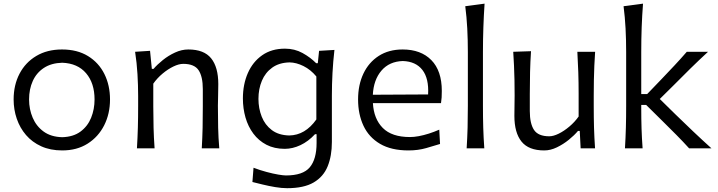

<svg xmlns="http://www.w3.org/2000/svg" viewBox="-20 -801 3877 1037"><path d="M315.8 -60Q255.3 -61.6 215.7 -90.4Q176.2 -119.1 156.6 -165.1Q137 -211.1 137 -263.8Q137 -319.3 157 -363.5Q176.9 -407.7 216.9 -434.1Q256.8 -460.4 315.8 -462.2Q399.4 -459.1 445.1 -405.3Q490.7 -351.6 490.7 -263.8Q490.7 -210.9 472.1 -164.9Q453.5 -118.9 414.7 -90.3Q375.9 -61.6 315.8 -60ZM316.1 11.5Q395.4 11.5 453.3 -25.2Q511.1 -61.8 542.7 -124.2Q574.2 -186.6 574.2 -263.8Q574.2 -340.2 543.8 -401.4Q513.3 -462.6 455.3 -498.2Q397.3 -533.8 314.8 -533.8Q234.8 -533.8 176.1 -498.8Q117.4 -463.9 85.5 -402.9Q53.6 -342 53.6 -263.8Q53.6 -209.2 70.6 -159.6Q87.6 -110 120.6 -71.6Q153.6 -33.2 202.6 -10.9Q251.6 11.5 316.1 11.5Z M719.6 0H814.9Q810.8 -57.8 809.4 -111.1Q807.9 -164.5 807.9 -226.6V-349.2Q829.3 -379.5 858.1 -403.5Q886.9 -427.5 916.5 -441.8Q946 -456.1 969.7 -456.1Q1029.6 -456.1 1052.5 -421.9Q1075.4 -387.6 1075.4 -319.9V-226.6Q1075.4 -164.5 1074.3 -111.1Q1073.1 -57.8 1069.8 0H1164.3Q1159.4 -57.8 1158.2 -111.6Q1156.9 -165.4 1156.9 -230.1Q1156.9 -253.6 1158 -283.4Q1159 -313.3 1159 -347Q1159 -438.2 1120.4 -486Q1081.8 -533.8 997.1 -533.8Q961.1 -533.8 925.4 -517.3Q889.6 -500.9 859.5 -476.6Q829.3 -452.4 809.3 -429H800.1L790.4 -526.5L709.7 -521.3Q718.9 -461.3 722.5 -400.6Q726.1 -339.9 726.1 -282.6V-230.1Q726.1 -165.4 724.6 -111.6Q723.1 -57.8 719.6 0Z M1530.8 215.4Q1501.5 215.4 1466.3 209.5Q1431.2 203.6 1398.5 195.6Q1365.8 187.6 1343.3 182L1349.3 105Q1384.9 118.5 1420 127.8Q1455 137.2 1482.9 141.9Q1510.7 146.6 1524.3 146.6Q1616.2 146.6 1653 102.8Q1689.9 58.9 1689.9 -28.7V-76.3H1681.5Q1645.1 -36.9 1602.6 -17Q1560.1 2.9 1518 2.9Q1461.7 2.9 1419.2 -19.1Q1376.8 -41.2 1348.4 -79.3Q1320 -117.4 1305.9 -166.4Q1291.9 -215.4 1291.9 -269.3Q1291.9 -345.3 1318.6 -406.2Q1345.2 -467 1396 -502.6Q1446.7 -538.2 1519 -538.2Q1571.5 -538.2 1614.1 -514.6Q1656.8 -491 1687.4 -459.8H1696.5L1703.3 -526.4L1786.3 -531.4Q1779.2 -469.5 1775.8 -407Q1772.5 -344.6 1772.5 -285.2V-33.9Q1772.5 40.9 1749.8 97.1Q1727.1 153.3 1674.2 184.4Q1621.4 215.4 1530.8 215.4ZM1542.1 -69.3Q1628.3 -70.6 1688.6 -155.8V-388Q1658 -424.9 1619.1 -444.2Q1580.2 -463.5 1543.7 -464Q1487.5 -462.6 1450.2 -435.7Q1412.8 -408.8 1394.4 -364.7Q1375.9 -320.6 1375.9 -266.9Q1375.9 -215.7 1393.6 -170.9Q1411.2 -126.2 1448 -98.5Q1484.7 -70.7 1542.1 -69.3Z M2186.2 11.5Q2237.8 11.5 2281.7 -1.1Q2325.5 -13.7 2356.7 -23.4L2352.5 -100.7Q2325 -88.6 2296.5 -79.5Q2268.1 -70.5 2241.9 -65.6Q2215.7 -60.8 2194.3 -60.8Q2096.2 -60.8 2047.5 -109.9Q1998.8 -158.9 1994.1 -243.9H2361.9Q2364.3 -259.2 2365.3 -274.9Q2366.2 -290.7 2366.2 -309.9Q2366.2 -418.9 2309.7 -476.3Q2253.3 -533.8 2154.7 -533.8Q2079.8 -533.8 2025.7 -499.1Q1971.7 -464.4 1942.8 -403.4Q1914 -342.5 1914 -263.8Q1914 -183.9 1943.2 -121.7Q1972.3 -59.6 2032.8 -24Q2093.3 11.5 2186.2 11.5ZM2292.2 -290.9 1993.7 -289.3Q1997.9 -370.1 2040.3 -419.7Q2082.8 -469.2 2155.9 -471.4Q2226 -469 2261.5 -423.1Q2297 -377.2 2292.2 -290.9Z M2500.4 0H2595.7Q2591.6 -57.8 2590 -111.6Q2588.4 -165.4 2588.4 -230.1V-519.4Q2588.4 -588.6 2590.7 -653.1Q2592.9 -717.5 2597.2 -781.3L2492.9 -767.4Q2500.5 -708.6 2503.7 -647.1Q2506.9 -585.6 2506.9 -519.4V-230.1Q2506.9 -165.4 2505.5 -111.6Q2504 -57.8 2500.4 0Z M2919.5 11.5Q2953.4 11.5 2987.8 -5.2Q3022.2 -21.8 3052.1 -46Q3082 -70.2 3101.6 -93.7H3111.3L3116 0H3193.9Q3189.9 -57.8 3188.3 -111.6Q3186.8 -165.4 3186.8 -230.1V-285.2Q3186.8 -330.6 3187.6 -369.6Q3188.4 -408.6 3190 -445.7Q3191.7 -482.8 3194.3 -521.3H3098.3Q3101.6 -463.5 3103.4 -409.7Q3105.2 -355.8 3105.2 -293.7V-171.7Q3084.2 -141.9 3055.5 -117.7Q3026.7 -93.4 2997.8 -79.1Q2968.8 -64.9 2946.8 -64.9Q2887 -64.9 2864.2 -99.3Q2841.5 -133.8 2841.5 -201.4V-293.7Q2841.5 -355.8 2842.9 -411.3Q2844.2 -466.7 2848 -524.5L2752 -521.3Q2754.6 -482.8 2756.2 -445.7Q2757.8 -408.6 2758.7 -369.6Q2759.5 -330.6 2759.5 -285.2Q2759.5 -260.6 2758.9 -234.9Q2758.2 -209.3 2758.2 -175.2Q2758.2 -84.1 2796.8 -36.3Q2835.3 11.5 2919.5 11.5Z M3355.4 0H3450.7Q3446.6 -55.8 3445 -107.1Q3443.4 -158.4 3443.4 -217.8V-234.1H3470.1L3561.9 -143.4Q3598.2 -107.6 3633.7 -71.8Q3669.2 -36 3701.8 0H3822.4Q3772.1 -45.4 3723.4 -91.6Q3674.6 -137.8 3627.8 -183.6L3543.5 -266.4L3616.6 -338.7Q3661.1 -384 3707.7 -429.6Q3754.2 -475.3 3804.1 -521.3H3689.4Q3657.6 -484.5 3622.9 -447.5Q3588.3 -410.5 3552.9 -373.6L3475.5 -293.1H3443.4V-519.4Q3443.4 -588.6 3445.7 -653.1Q3448.1 -717.5 3453 -781.3L3347.9 -767.4Q3355.5 -708.6 3358.7 -647.1Q3361.9 -585.6 3361.9 -519.4V-230.1Q3361.9 -165.4 3360.4 -111.6Q3359 -57.8 3355.4 0Z"/></svg>

Font: Pinar FD VF
Style: Regular
Weight: 300
Designer: Amin Abedi
Version: Version 2.000